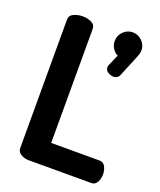

<svg xmlns="http://www.w3.org/2000/svg" viewBox="-138 -827 760 913"><g transform="rotate(20 242.5 -370.5)"><path d="M117 0Q96 0 78 -10.5Q60 -21 60 -41V-691Q60 -712 80.5 -721.5Q101 -731 125 -731Q150 -731 170 -721.5Q190 -712 190 -691V-114H435Q454 -114 463.5 -96.5Q473 -79 473 -57Q473 -36 463.5 -18Q454 0 435 0ZM361 -511Q347 -511 332.5 -519.5Q318 -528 318 -545Q318 -552 322 -559L345 -612Q328 -621 318 -637Q308 -653 308 -673Q308 -701 328 -721Q348 -741 375 -741Q403 -741 423 -721Q443 -701 443 -674Q443 -669 441.5 -661Q440 -653 434 -638.5Q428 -624 417 -597Q406 -570 388 -527Q384 -519 376 -515Q368 -511 361 -511Z"/></g></svg>

Font: Dosis ExtraLight
Style: Bold
Weight: 700
Version: Version 3.001; ttfautohint (v1.8.2)